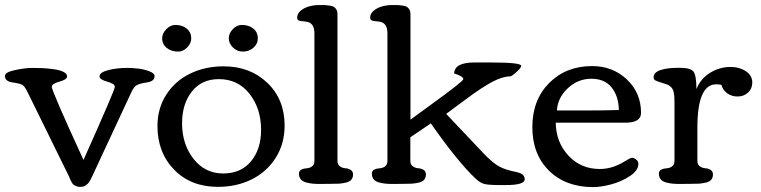

<svg xmlns="http://www.w3.org/2000/svg" viewBox="-41 -744 3079 777"><path d="M361.8 -435.1Q361.8 -451.2 397 -460.2Q432.1 -469.2 473.6 -469.2Q493.7 -469.2 517.3 -466.6Q541 -463.9 562.7 -455.8Q584.5 -447.8 584.5 -436.5Q584.5 -415 554.7 -410.6Q522.9 -405.8 512 -399.2Q501 -392.6 491.2 -372.1L344.7 -57.6Q342.3 -52.2 336.7 -40.3Q331.1 -28.3 329.1 -24.2Q327.1 -20 322.5 -12Q317.9 -3.9 314.7 -1Q311.5 2 306.4 5.9Q301.3 9.8 295.7 11Q290 12.2 282.7 12.2Q274.4 12.2 267.8 9.5Q261.2 6.8 257.6 4.4Q253.9 2 249.5 -5.6Q245.1 -13.2 243.9 -16.4Q242.7 -19.5 238.3 -29.8L70.8 -370.6Q59.6 -393.6 50.8 -399.7Q42 -405.8 8.8 -410.6Q-21 -415 -21 -437Q-21 -451.7 19.8 -460.4Q60.5 -469.2 90.8 -469.2Q111.3 -469.2 130.9 -468.3Q150.4 -467.3 175.3 -464.1Q200.2 -460.9 215.3 -453.4Q230.5 -445.8 230.5 -435.1Q230.5 -427.2 220.7 -421.9Q210.9 -416.5 199.5 -413.6Q188 -410.6 178.2 -405.3Q168.5 -399.9 168.5 -392.6Q168.5 -376 296.9 -96.7Q423.8 -380.4 423.8 -392.6Q423.8 -399.9 414.1 -405.3Q404.3 -410.6 392.8 -413.6Q381.3 -416.5 371.6 -421.9Q361.8 -427.2 361.8 -435.1Z M942.9 -535.2Q918.5 -535.2 901.6 -551.8Q884.8 -568.4 884.8 -588.9Q884.8 -608.9 901.1 -626Q917.5 -643.1 937 -643.1Q965.8 -643.1 984.1 -628.4Q1002.4 -613.8 1002.4 -588.9Q1002.4 -566.4 984.4 -550.8Q966.3 -535.2 942.9 -535.2ZM732.9 -588.9Q732.9 -568.4 716.3 -551.8Q699.7 -535.2 680.2 -535.2Q652.3 -535.2 633.8 -550Q615.2 -564.9 615.2 -588.9Q615.2 -608.9 632.1 -626Q648.9 -643.1 668.5 -643.1Q696.8 -643.1 714.8 -628.2Q732.9 -613.3 732.9 -588.9ZM841.3 12.2Q731 12.2 663.6 -57.4Q596.2 -127 596.2 -233.9Q596.2 -305.2 631.8 -360.8Q667.5 -416.5 728.3 -446Q789.1 -475.6 863.8 -475.6Q971.2 -475.6 1041 -408.7Q1110.8 -341.8 1110.8 -235.8Q1110.8 -162.6 1075 -105.7Q1039.1 -48.8 978 -18.3Q917 12.2 841.3 12.2ZM1015.6 -218.3Q1015.6 -304.7 968.8 -364.3Q921.9 -423.8 844.7 -423.8Q774.9 -423.8 735.4 -373.5Q695.8 -323.2 695.8 -245.1Q695.8 -160.2 742.2 -101.1Q788.6 -42 862.3 -42Q934.1 -42 974.9 -91.3Q1015.6 -140.6 1015.6 -218.3Z M1387.7 -38.1Q1387.7 -24.9 1380.6 -16.6Q1373.5 -8.3 1358.2 -4.9Q1342.8 -1.5 1330.8 -0.7Q1318.8 0 1296.9 0Q1290 0 1276.1 0.2Q1262.2 0.5 1254.9 0.5Q1235.8 0.5 1222.4 -1Q1209 -2.4 1195.8 -6.3Q1182.6 -10.3 1175.8 -19Q1168.9 -27.8 1168.9 -41Q1168.9 -52.7 1178.7 -57.6Q1188.5 -62.5 1200.2 -63Q1211.9 -63.5 1221.7 -70.6Q1231.4 -77.6 1231.4 -93.3V-608.9Q1231.4 -653.3 1196.3 -656.7Q1192.9 -657.2 1187.5 -657.7Q1182.1 -658.2 1179.7 -658.4Q1177.2 -658.7 1173.6 -659.4Q1169.9 -660.2 1168.2 -661.1Q1166.5 -662.1 1164.8 -663.6Q1163.1 -665 1162.4 -667.2Q1161.6 -669.4 1161.6 -672.9Q1161.6 -689 1176.5 -701.2Q1191.4 -713.4 1211.2 -718.5Q1231 -723.6 1250.5 -723.6Q1267.1 -723.6 1274.9 -723.4Q1282.7 -723.1 1294.4 -721.2Q1306.2 -719.2 1311.3 -715.6Q1316.4 -711.9 1320.6 -704.8Q1324.7 -697.8 1324.7 -687V-93.3Q1324.7 -78.1 1334.5 -71Q1344.2 -64 1356.2 -63.2Q1368.2 -62.5 1377.9 -56.6Q1387.7 -50.8 1387.7 -38.1Z M1463.9 -41Q1463.9 -52.7 1473.6 -57.6Q1483.4 -62.5 1495.4 -63Q1507.3 -63.5 1517.1 -70.6Q1526.9 -77.6 1526.9 -93.3V-608.9Q1526.9 -653.3 1492.2 -656.7Q1488.8 -657.2 1483.4 -657.7Q1478 -658.2 1475.6 -658.4Q1473.1 -658.7 1469.5 -659.4Q1465.8 -660.2 1464.1 -661.1Q1462.4 -662.1 1460.4 -663.6Q1458.5 -665 1457.8 -667.2Q1457 -669.4 1457 -672.9Q1457 -689 1471.9 -701.2Q1486.8 -713.4 1506.6 -718.5Q1526.4 -723.6 1545.9 -723.6Q1562.5 -723.6 1570.3 -723.4Q1578.1 -723.1 1589.8 -721.2Q1601.6 -719.2 1606.7 -715.6Q1611.8 -711.9 1616 -704.8Q1620.1 -697.8 1620.1 -687V-259.8Q1638.2 -273.4 1704.3 -321.3Q1770.5 -369.1 1803.7 -395.5Q1834 -419.4 1834 -423.8Q1834 -435.1 1796.9 -446.8Q1798.3 -491.2 1878.9 -491.2H1945.3Q2068.4 -491.2 2068.4 -477.5Q2068.4 -471.2 2054.4 -457.3Q2040.5 -443.4 2025.9 -435.1Q1993.7 -435.1 1951.9 -413.1Q1910.2 -391.1 1849.1 -345.7L1764.6 -283.2L1918 -121.1Q1945.8 -92.3 1968.5 -76.9Q1991.2 -61.5 2025.4 -53.2Q2029.3 -52.2 2038.8 -50Q2048.3 -47.9 2052.7 -46.9Q2057.1 -45.9 2064 -43.2Q2070.8 -40.5 2074 -37.6Q2077.1 -34.7 2079.8 -29.8Q2082.5 -24.9 2082.5 -18.6Q2082.5 4.9 2006.8 4.9H1983.4Q1937 4.9 1919.7 0.7Q1902.3 -3.4 1882.8 -22Q1810.1 -90.8 1702.6 -244.6L1619.6 -188.5V-93.3Q1619.6 -78.1 1629.4 -71Q1639.2 -64 1651.1 -63.2Q1663.1 -62.5 1672.9 -56.6Q1682.6 -50.8 1682.6 -38.1Q1682.6 -24.9 1675.5 -16.6Q1668.5 -8.3 1653.1 -4.9Q1637.7 -1.5 1625.7 -0.7Q1613.8 0 1591.8 0Q1585 0 1571 0.2Q1557.1 0.5 1549.8 0.5Q1530.8 0.5 1517.3 -1Q1503.9 -2.4 1490.7 -6.3Q1477.5 -10.3 1470.7 -19Q1463.9 -27.8 1463.9 -41Z M2355 -476.6Q2438.5 -476.6 2495.8 -422.6Q2553.2 -368.7 2553.2 -287.1Q2553.2 -247.6 2490.7 -247.6H2208Q2209 -168.5 2259.3 -114.3Q2309.6 -60.1 2386.2 -60.1Q2437 -60.1 2484.9 -89.8Q2510.3 -105.5 2516.1 -105.5Q2524.4 -105.5 2533.4 -98.4Q2542.5 -91.3 2542.5 -81.1Q2542.5 -54.2 2508.1 -31.5Q2473.6 -8.8 2432.1 2.2Q2390.6 13.2 2359.4 13.2Q2248.5 13.2 2180.9 -53.2Q2113.3 -119.6 2113.3 -229.5Q2113.3 -339.4 2181.4 -408Q2249.5 -476.6 2355 -476.6ZM2463.4 -298.8Q2462.4 -355 2434.1 -390.1Q2405.8 -425.3 2352.5 -425.3Q2296.9 -425.3 2256.1 -386.2Q2215.3 -347.2 2212.9 -296.9H2327.1Q2403.3 -296.9 2463.4 -298.8Z M2777.3 -383.3Q2793.9 -425.3 2832.3 -449.2Q2870.6 -473.1 2916 -473.1Q2951.2 -473.1 2977.3 -455.8Q3003.4 -438.5 3003.4 -410.2Q3003.4 -385.3 2986.3 -369.4Q2969.2 -353.5 2943.8 -353.5Q2919.4 -353.5 2901.6 -366.7Q2883.8 -379.9 2878.4 -400.9Q2865.7 -402.8 2857.4 -402.8Q2781.2 -402.8 2781.2 -227.5V-93.3Q2781.2 -78.1 2791 -71Q2800.8 -64 2812.7 -63.2Q2824.7 -62.5 2834.5 -56.6Q2844.2 -50.8 2844.2 -38.1Q2844.2 -24.9 2837.2 -16.6Q2830.1 -8.3 2814.7 -4.9Q2799.3 -1.5 2787.4 -0.7Q2775.4 0 2753.4 0Q2746.6 0 2732.7 0.2Q2718.8 0.5 2711.4 0.5Q2692.4 0.5 2679 -1Q2665.5 -2.4 2652.3 -6.3Q2639.2 -10.3 2632.3 -19Q2625.5 -27.8 2625.5 -41Q2625.5 -52.7 2635.3 -57.6Q2645 -62.5 2657 -63Q2668.9 -63.5 2678.7 -70.6Q2688.5 -77.6 2688.5 -93.3V-334.5Q2688.5 -356.9 2685.5 -370.4Q2682.6 -383.8 2675 -391.1Q2667.5 -398.4 2660.4 -401.4Q2653.3 -404.3 2638.2 -408.7Q2623 -413.1 2612.3 -418Q2604 -421.9 2604 -430.7Q2604 -469.7 2709 -469.7Q2753.4 -469.7 2765.4 -454.3Q2777.3 -439 2777.3 -383.3Z"/></svg>

Font: Corben
Style: Regular
Weight: 400
Designer: vernon adams
Foundry: vernon adams
Version: Version 1.100